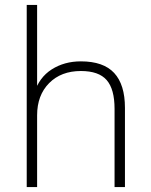

<svg xmlns="http://www.w3.org/2000/svg" viewBox="-20 -756 610 776"><path d="M88 0V-736H130V-379H118Q138 -443 189 -475.5Q240 -508 307 -508Q398 -508 441.5 -461Q485 -414 485 -320V0H443V-316Q443 -396 411 -432.5Q379 -469 307 -469Q227 -469 178.5 -420Q130 -371 130 -290V0Z"/></svg>

Font: Mulish ExtraLight
Style: Regular
Weight: 200
Designer: Vernon Adams
Foundry: Vernon Adams
Version: Version 3.603